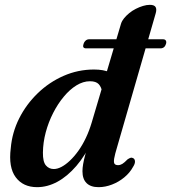

<svg xmlns="http://www.w3.org/2000/svg" viewBox="-20 -763 708 794"><path d="M623.5 -706.5 465.5 -159Q455 -124.5 452.2 -107.8Q449.5 -91 453.8 -85.5Q458 -80 468.5 -80Q477 -80 485.8 -85.2Q494.5 -90.5 507.5 -104Q515 -109 520.2 -110.5Q525.5 -112 531.5 -108.5Q538 -104.5 538.2 -95Q538.5 -85.5 530 -72.5Q517 -48.5 494 -29.5Q471 -10.5 443.2 0.2Q415.5 11 387.5 11Q355 11 338 -5.8Q321 -22.5 321 -55Q321 -68.5 323.8 -84.5Q326.5 -100.5 332.8 -124Q339 -147.5 349.5 -183L362.5 -183.5Q333 -120 295.8 -76.8Q258.5 -33.5 217.2 -11.2Q176 11 133.5 11Q75.5 11 45 -30Q14.5 -71 24.5 -150Q30 -215 59.2 -273.2Q88.5 -331.5 135.8 -377.2Q183 -423 242.8 -449.2Q302.5 -475.5 369 -475.5Q408.5 -475.5 434.2 -463.8Q460 -452 473.2 -432.8Q486.5 -413.5 488 -389L403 -380.5Q399.5 -403 388.2 -415Q377 -427 352 -427Q324 -427 296.2 -410Q268.5 -393 243.8 -363.2Q219 -333.5 199.8 -295.8Q180.5 -258 169.2 -216Q158 -174 157.5 -132Q157 -94 169.8 -79Q182.5 -64 202.5 -64Q217.5 -64 234.5 -73Q251.5 -82 269.2 -98.8Q287 -115.5 304 -139.2Q321 -163 335 -192.5Q349 -222 359 -255.5L480.5 -665Q484 -676.5 493 -687.5Q502 -698.5 514.5 -708.8Q527 -719 541.8 -726.5Q556.5 -734 571.5 -738.5Q586.5 -743 599.5 -743Q618 -743 623.5 -733.8Q629 -724.5 623.5 -706.5ZM325.5 -581.5Q328 -590 334.2 -595.2Q340.5 -600.5 348 -600.5H654.5Q662.5 -600.5 665.8 -595.2Q669 -590 666.5 -581.5Q661 -563 643 -563H336.5Q319 -563 325.5 -581.5Z"/></svg>

Font: Fraunces SemiBold
Style: Italic
Weight: 600
Italic angle: -16°
Version: Version 1.000;[b76b70a41]